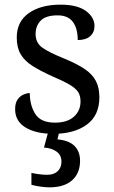

<svg xmlns="http://www.w3.org/2000/svg" viewBox="-20 -565 491 825"><path d="M210 10Q135 10 90 -17Q45 -44 45 -96Q45 -123 56 -138Q67 -153 81.5 -159Q96 -165 108 -165Q108 -113 131.5 -75.5Q155 -38 216 -38Q269 -38 297.5 -63.5Q326 -89 326 -129Q326 -154 315.5 -170Q305 -186 278.5 -201.5Q252 -217 203 -238Q152 -261 118.5 -282.5Q85 -304 68.5 -332.5Q52 -361 52 -404Q52 -472 103.5 -508.5Q155 -545 240 -545Q312 -545 349 -518Q386 -491 386 -453Q386 -426 367.5 -409.5Q349 -393 314 -393Q314 -443 293 -471Q272 -499 228 -499Q177 -499 155 -476.5Q133 -454 133 -419Q133 -381 161.5 -360.5Q190 -340 257 -313Q310 -291 343 -269Q376 -247 391.5 -218Q407 -189 407 -147Q407 -69 353 -29.5Q299 10 210 10ZM192 240Q176 240 154.5 237Q133 234 115 229V178Q153 186 183 186Q212 186 228 170.5Q244 155 244 130Q244 101 222.5 86Q201 71 169 69L190 -9H237L227 34Q276 38 300 62Q324 86 324 126Q324 179 290 209.5Q256 240 192 240Z"/></svg>

Font: Noto Serif Oriya
Style: Regular
Weight: 400
Designer: David Williams
Foundry: Google LLC, David Williams
Version: Version 1.051; ttfautohint (v1.8.4.7-5d5b)